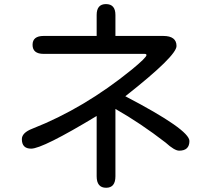

<svg xmlns="http://www.w3.org/2000/svg" viewBox="-20 -845 1040 930"><path d="M586.9 -378.9Q897.5 -216.8 897.5 -162.1Q897.5 -115.2 847.7 -115.2Q825.2 -115.2 782.2 -154.3Q661.1 -248 539.1 -317.4V8.8Q539.1 64.5 494.1 64.5Q448.2 64.5 448.2 8.8V-283.2Q186.5 -125 130.9 -125Q85.9 -125 85.9 -170.9Q85.9 -202.1 136.7 -221.7Q387.7 -320.3 618.2 -507.8Q689.5 -566.4 689.5 -578.1Q689.5 -584 680.7 -584H191.4Q137.7 -584 137.7 -627.9Q137.7 -670.9 191.4 -670.9H448.2V-772.5Q448.2 -825.2 493.2 -825.2Q539.1 -825.2 539.1 -772.5V-670.9H770.5Q835 -670.9 835 -622.1Q835 -574.2 589.8 -380.9Z"/></svg>

Font: MotoyaLMaru
Style: W3 mono
Weight: 400
Version: Version 1.01